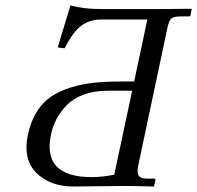

<svg xmlns="http://www.w3.org/2000/svg" viewBox="-20 -678 719 700"><path d="M461.9 -347.2H372.6Q323.2 -347.2 284.9 -333Q246.6 -318.8 223.1 -294.4Q199.7 -270 186 -243.9Q172.4 -217.8 166 -188Q132.8 -32.2 314.9 -32.2Q350.1 -32.2 396.5 -41ZM590.3 -576.2 483.9 -74.2Q478.5 -49.8 485.4 -38.3Q492.2 -26.9 513.7 -26.9H543.5Q547.4 -25.4 546.9 -22L541.5 2Q471.7 0 428.2 0Q393.1 0 338.1 1Q283.2 2 248.5 2Q162.1 2 112.5 -47.9Q63 -97.7 81.5 -186Q93.8 -243.2 121.8 -282Q149.9 -320.8 194.6 -342Q239.3 -363.3 292.2 -372.1Q345.2 -380.9 417 -380.9H469.2L517.1 -606.9H349.1Q308.6 -606.9 277.8 -585.4Q247.1 -564 215.8 -502L190.4 -504.9L236.8 -658.2Q284.7 -645 347.2 -645H564L679.2 -646L674.3 -622.1Q673.3 -618.2 669.4 -618.2H639.2Q613.8 -618.2 605 -610.8Q596.2 -603.5 590.3 -576.2Z"/></svg>

Font: Linux Biolinum
Style: Italic
Weight: 400
Italic angle: -12°
Designer: Philipp H. Poll
Foundry: Philipp H. Poll
Version: Version 1.1.3 ; ttfautohint (v0.9)